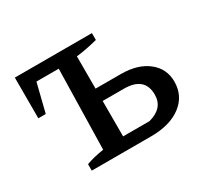

<svg xmlns="http://www.w3.org/2000/svg" viewBox="-114 -688 904 850"><g transform="rotate(-30 338.5 -263.5)"><path d="M133 0V-33Q170 -47 223 -55L232 -464H118L82 -319H44V-527H438V-492Q411 -485 383 -479.5Q355 -474 329 -471V-306H458Q544 -306 595.5 -265.5Q647 -225 647 -159Q647 -86 590 -43Q533 0 436 0ZM329 -62H464Q543 -83 543 -152Q543 -243 437 -243H329Z"/></g></svg>

Font: Piazzolla SC Medium
Style: Regular
Weight: 500
Designer: Juan Pablo del Peral
Foundry: Huerta Tipografica
Version: Version 1.330